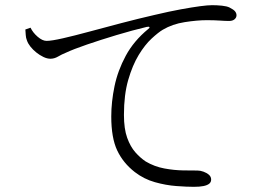

<svg xmlns="http://www.w3.org/2000/svg" viewBox="-20 -725 1040 742"><path d="M729 -3Q702 -3 661.5 -6Q621 -9 578.5 -21Q536 -33 501 -60Q456 -95 433 -143.5Q410 -192 410 -275Q410 -331 422.5 -391.5Q435 -452 466 -509.5Q497 -567 553 -613Q559 -617 557.5 -620Q556 -623 547 -621Q492 -608 430.5 -589.5Q369 -571 316.5 -553Q264 -535 234 -521Q219 -515 204.5 -506.5Q190 -498 175 -498Q162 -498 147.5 -505Q133 -512 120 -522.5Q107 -533 97.5 -545Q88 -557 84 -569Q80 -579 79.5 -589.5Q79 -600 78 -611L98 -618Q107 -599 125.5 -583Q144 -567 160 -567Q179 -567 223 -577Q267 -587 326 -603Q385 -619 450 -636Q515 -653 576 -667Q635 -681 679 -689Q723 -697 753 -701Q783 -705 800 -705Q819 -705 838 -703Q857 -701 867 -696Q883 -688 888.5 -681Q894 -674 894 -666Q894 -657 886.5 -650.5Q879 -644 865 -644Q851 -644 829.5 -645.5Q808 -647 779 -647Q742 -647 694 -639.5Q646 -632 609 -610Q592 -600 566 -576Q540 -552 516 -512.5Q492 -473 475.5 -416Q459 -359 459 -281Q459 -227 471.5 -192.5Q484 -158 503 -136.5Q522 -115 543 -101Q577 -81 615 -74Q653 -67 687.5 -66.5Q722 -66 743 -66Q754 -66 766.5 -61.5Q779 -57 787.5 -49.5Q796 -42 796 -31Q796 -21 788.5 -15Q781 -9 766.5 -6Q752 -3 729 -3Z"/></svg>

Font: Noto Serif JP ExtraLight Light
Style: Regular
Weight: 300
Version: Version 2.003-H1;hotconv 1.1.1;makeotfexe 2.6.0